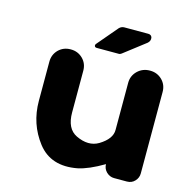

<svg xmlns="http://www.w3.org/2000/svg" viewBox="-91 -669 713 750"><g transform="rotate(15 265.5 -294.5)"><path d="M300.8 -577.6Q309.6 -586.4 321.3 -586.4H417.5Q430.7 -586.4 433.6 -574.7Q435.5 -561.5 424.8 -552.2L337.4 -484.9Q332 -481.4 328.6 -481H237.8Q230.5 -481 228.8 -486.3Q227.1 -491.7 232.4 -497.1ZM72.8 -222.7Q72.8 -222.7 72.8 -381.3Q72.8 -409.7 92.3 -429.7Q112.3 -449.2 140.6 -449.2Q140.6 -449.2 142.1 -449.2Q170.4 -449.2 190.4 -429.7Q210 -410.2 210 -381.3Q210 -381.3 210 -212.9Q210 -147 252.4 -126.5Q304.2 -101.6 343.8 -125Q392.1 -154.3 391.6 -190.9Q391.6 -190.9 391.6 -191.4V-381.3Q391.6 -409.7 412.1 -429.7Q432.6 -449.2 461.4 -449.2Q461.4 -449.2 462.9 -449.2Q491.2 -449.2 511.2 -429.7Q530.8 -410.2 530.8 -381.3Q530.8 -381.3 530.8 -51.8Q530.8 -34.2 518.3 -20.8Q505.9 -7.3 486.3 -7.3Q486.3 -7.3 434.6 -7.3Q417 -7.3 403.3 -20.5Q390.1 -33.7 390.1 -51.8Q329.6 -16.1 286.6 -7.3Q183.1 12.2 127.9 -58.6Q72.8 -129.9 72.8 -222.7Z"/></g></svg>

Font: Dyuthi
Style: Regular
Weight: 400
Designer: Hiran Venugopalan, Hussain K H and Suresh P for Sawthanthra Malayalam Computing (SMC)
Version: Version 3.0.0+20221109